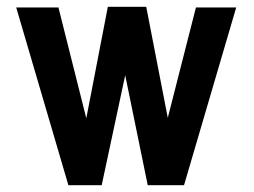

<svg xmlns="http://www.w3.org/2000/svg" viewBox="-20 -546 748 566"><path d="M349.1 -324.2 415.5 0H522.5L676.3 -523.9H557.6L474.6 -198.7L411.1 -525.9H297.9L234.4 -197.3L152.3 -523.9H27.8L181.6 0H279.8Z"/></svg>

Font: Tuffy
Style: Bold
Weight: 700
Designer: Thatcher Ulrich, Karoly Barta, Michael Everson
Version: Version 001.270